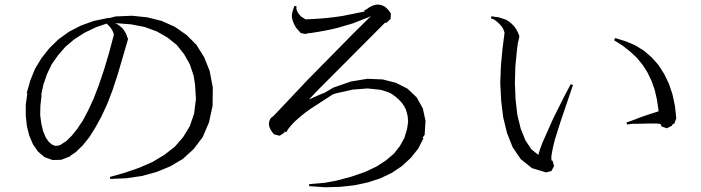

<svg xmlns="http://www.w3.org/2000/svg" viewBox="-20 -791 3040 833"><path d="M458 -14.6 457 -23.4 522.5 -42 585 -63.5 642.6 -88.9 694.3 -120.1 739.3 -155.3 775.4 -197.3 803.7 -244.1 822.3 -298.8 830.1 -362.3 826.2 -423.8 820.3 -461.9 803.7 -511.7 778.3 -556.6 747.1 -595.7 707 -627.9 661.1 -654.3 608.4 -673.8 547.9 -685.5 483.4 -690.4 478.5 -691.4 486.3 -687.5 498 -679.7 508.8 -670.9 517.6 -660.2 525.4 -647.5 531.2 -633.8 533.2 -626H536.1L534.2 -622.1L535.2 -620.1L491.2 -469.7L468.8 -401.4L445.3 -339.8L419.9 -285.2L393.6 -237.3L367.2 -195.3L338.9 -160.2L308.6 -130.9L284.2 -114.3L285.2 -113.3L278.3 -110.4L277.3 -109.4H275.4L246.1 -97.7L208 -96.7L172.9 -109.4L144.5 -133.8L123 -165L107.4 -201.2L96.7 -243.2L91.8 -289.1V-336.9L98.6 -386.7H95.7L111.3 -441.4L131.8 -492.2L160.2 -539.1L194.3 -582L233.4 -620.1L279.3 -653.3L330.1 -679.7L386.7 -700.2L448.2 -712.9H455.1L481.4 -719.7L552.7 -722.7L619.1 -715.8L681.6 -700.2L738.3 -674.8L789.1 -639.6L832 -596.7L865.2 -543.9L889.6 -483.4L902.3 -416V-415H903.3L902.3 -332L886.7 -259.8L859.4 -196.3L820.3 -144.5L773.4 -101.6L718.8 -69.3L659.2 -44.9L594.7 -27.3L527.3 -17.6ZM154.3 -292 159.2 -254.9 167 -221.7 178.7 -194.3 191.4 -175.8 205.1 -164.1 218.8 -158.2 233.4 -159.2 246.1 -164.1V-165L268.6 -179.7L292 -203.1L315.4 -232.4L339.8 -268.6L363.3 -313.5L386.7 -364.3L409.2 -422.9L431.6 -489.3L453.1 -561.5L473.6 -638.7L472.7 -646.5L469.7 -654.3L464.8 -663.1L459 -671.9L451.2 -680.7L442.4 -688.5L396.5 -672.9L345.7 -648.4L301.8 -620.1L263.7 -587.9L231.4 -550.8L204.1 -511.7L183.6 -468.8L168 -422.9L159.2 -380.9L160.2 -376L155.3 -333Z M1817.4 -191.4 1793.9 -145.5 1761.7 -105.5 1723.6 -70.3 1679.7 -41 1630.9 -17.6 1577.1 0 1518.6 12.7 1457 19.5 1390.6 21.5 1321.3 16.6V7.8L1389.6 2L1411.1 -2L1437.5 -6.8L1503.9 -24.4L1563.5 -44.9L1613.3 -68.4L1655.3 -95.7L1689.5 -125L1714.8 -157.2L1734.4 -192.4L1746.1 -231.4L1751 -265.6L1750 -267.6L1749 -285.2L1745.1 -301.8L1740.2 -317.4L1732.4 -332L1722.7 -345.7L1710 -359.4L1694.3 -373L1675.8 -385.7L1665 -390.6L1631.8 -401.4L1575.2 -407.2L1509.8 -402.3L1436.5 -385.7L1422.9 -380.9L1325.2 -317.4L1299.8 -298.8L1277.3 -280.3L1257.8 -262.7L1242.2 -246.1L1230.5 -231.4L1221.7 -216.8L1214.8 -220.7L1212.9 -214.8L1193.4 -202.1L1168.9 -208L1160.2 -218.8L1153.3 -229.5L1148.4 -241.2L1146.5 -253.9L1148.4 -265.6L1153.3 -276.4L1160.2 -283.2L1166 -287.1L1314.5 -444.3L1511.7 -644.5L1589.8 -721.7L1578.1 -715.8L1510.7 -689.5L1440.4 -668.9L1405.3 -661.1L1369.1 -654.3L1333 -648.4L1313.5 -646.5L1308.6 -643.6L1300.8 -644.5H1296.9V-645.5L1285.2 -647.5L1274.4 -659.2L1264.6 -670.9L1257.8 -682.6L1252 -695.3L1248 -708L1246.1 -720.7L1247.1 -732.4L1250 -744.1L1253.9 -755.9L1257.8 -765.6L1266.6 -763.7L1265.6 -753.9L1268.6 -744.1L1272.5 -736.3L1277.3 -729.5L1282.2 -723.6L1288.1 -717.8L1294.9 -713.9L1305.7 -707L1328.1 -708L1362.3 -710L1397.5 -712.9L1431.6 -716.8L1465.8 -721.7L1534.2 -735.4L1562.5 -741.2L1559.6 -745.1L1572.3 -752L1583 -759.8L1594.7 -765.6L1606.4 -769.5L1619.1 -771.5L1631.8 -769.5L1645.5 -764.6L1657.2 -755.9L1667 -745.1L1675.8 -732.4L1674.8 -709L1657.2 -692.4H1650.4L1359.4 -400.4L1320.3 -359.4L1373 -382.8L1386.7 -387.7L1426.8 -411.1L1502.9 -437.5L1574.2 -449.2L1640.6 -446.3L1698.2 -431.6L1748 -406.2L1788.1 -368.2L1814.5 -320.3L1826.2 -266.6L1822.3 -206.1L1813.5 -193.4Z M2239.3 -100.6 2204.1 -152.3 2179.7 -213.9 2163.1 -282.2 2154.3 -354.5 2150.4 -430.7 2153.3 -505.9 2160.2 -580.1 2168.9 -648.4 2168 -652.3 2165 -661.1 2160.2 -670.9 2153.3 -679.7 2145.5 -688.5 2135.7 -697.3 2124 -706.1 2110.4 -710.9 2112.3 -720.7 2127.9 -717.8 2144.5 -715.8 2159.2 -710.9 2173.8 -706.1 2187.5 -698.2 2199.2 -688.5 2210 -677.7 2219.7 -664.1 2227.5 -649.4 2233.4 -633.8 2228.5 -610.4 2227.5 -609.4 2222.7 -573.2 2215.8 -502 2213.9 -430.7 2216.8 -359.4 2224.6 -292 2239.3 -232.4 2259.8 -181.6 2286.1 -142.6 2315.4 -119.1 2323.2 -144.5 2333 -170.9 2379.9 -276.4 2427.7 -372.1 2456.1 -425.8 2465.8 -421.9 2412.1 -263.7 2387.7 -186.5 2379.9 -155.3 2375 -130.9 2372.1 -112.3V-100.6H2373L2372.1 -95.7L2377.9 -92.8L2383.8 -70.3L2372.1 -48.8L2348.6 -43L2288.1 -61.5ZM2644.5 -616.2 2648.4 -626 2693.4 -612.3 2735.4 -594.7 2773.4 -571.3 2807.6 -542 2836.9 -508.8 2861.3 -470.7 2881.8 -428.7 2897.5 -381.8 2908.2 -332 2914.1 -277.3 2905.3 -254.9 2897.5 -251 2894.5 -245.1 2873 -234.4 2850.6 -242.2 2845.7 -252.9 2840.8 -253.9 2830.1 -254.9H2817.4H2785.2L2746.1 -253.9H2724.6L2700.2 -251L2698.2 -259.8L2720.7 -267.6L2761.7 -283.2L2795.9 -294.9L2835.9 -307.6H2836.9V-313.5L2830.1 -359.4L2820.3 -401.4L2806.6 -440.4L2789.1 -476.6L2768.6 -508.8L2743.2 -540L2713.9 -567.4L2681.6 -592.8Z"/></svg>

Font: Kurinto Seri
Style: Regular
Weight: 400
Designer: Kurinto was developed by Clint Goss from a range of fonts that are compatible with the SIL Open Font License Version 1.1
Foundry: Clinton F. Goss
Version: Version 2.196; July 25, 2020